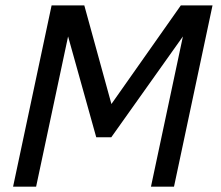

<svg xmlns="http://www.w3.org/2000/svg" viewBox="-20 -696 823 716"><path d="M628.9 0H543L662.1 -560.1L395 -184.1H338.9L233.9 -560.1L114.7 0H28.8L172.4 -675.8H294.4L395.5 -308.1L654.3 -675.8H772.5Z"/></svg>

Font: Cadman
Style: Italic
Weight: 400
Italic angle: -12°
Designer: Paul James MIller
Foundry: High-Logic / Made with FontCreator
Version: Version 2.114;March 28, 2021;FontCreator 13.0.0.2683 64-bit